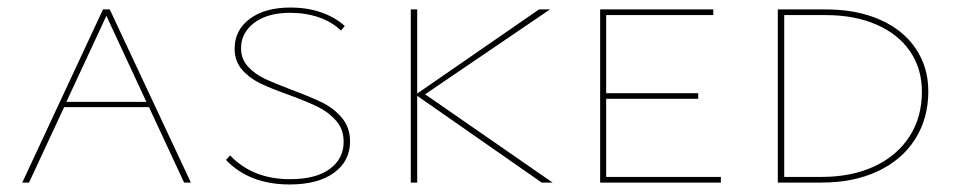

<svg xmlns="http://www.w3.org/2000/svg" viewBox="-20 -484 2535 509"><path d="M375 -200H150L57 0H39L253 -459H271L486 0H468ZM368 -214 262 -442 156 -214Z M747 -232Q699 -249 670 -263Q641 -277 621.5 -299.5Q602 -322 602 -355Q602 -404 642 -434Q682 -464 750 -464Q795 -464 832 -451Q869 -438 894 -415L884 -403Q860 -426 825.5 -438Q791 -450 749 -450Q689 -450 654 -423.5Q619 -397 619 -356Q619 -328 637 -308Q655 -288 681.5 -275.5Q708 -263 753 -246Q804 -227 834.5 -212Q865 -197 886.5 -171.5Q908 -146 908 -109Q908 -57 865.5 -26Q823 5 748 5Q641 5 579 -60L590 -72Q650 -9 749 -9Q817 -9 854 -36Q891 -63 891 -108Q891 -141 871.5 -163.5Q852 -186 824 -200Q796 -214 747 -232Z M1416 0 1086 -230V0H1069V-459H1086V-236L1409 -459H1438L1107 -234L1445 0Z M1891 -15V0H1571V-459H1871V-444H1587V-237H1831V-222H1587V-15Z M2042 0V-459H2170Q2251 -459 2312.5 -432Q2374 -405 2407.5 -355.5Q2441 -306 2441 -242Q2441 -170 2406 -115Q2371 -60 2307 -30Q2243 0 2158 0ZM2169 -444H2059V-15H2158Q2238 -15 2298 -43Q2358 -71 2391 -122Q2424 -173 2424 -241Q2424 -302 2392.5 -348Q2361 -394 2303 -419Q2245 -444 2169 -444Z"/></svg>

Font: Ysabeau SC Thin
Style: Regular
Weight: 200
Designer: Christian Thalmann (Catharsis Fonts)
Version: Version 0.003